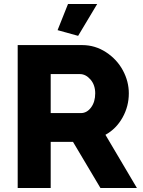

<svg xmlns="http://www.w3.org/2000/svg" viewBox="-20 -934 710 954"><path d="M368.2 -755.9 266.1 -784.2 317.9 -914.1H462.9ZM67.9 0V-710H388.2Q452.6 -710 506.8 -674.6Q561 -639.2 590.6 -584.2Q620.1 -529.3 620.1 -470.2Q620.1 -405.3 588.6 -349.4Q557.1 -293.5 503.9 -264.2L660.2 0H479L342.8 -229H231.9V0ZM231.9 -372.1H381.8Q411.6 -372.1 432.4 -399.9Q453.1 -427.7 453.1 -470.2Q453.1 -511.7 429.7 -538.8Q406.2 -565.9 377 -565.9H231.9Z"/></svg>

Font: Raleway-v4020 ExtraBold
Style: Regular
Weight: 800
Designer: Matt McInerney, Pablo Impallari, Rodrigo Fuenzalida
Foundry: Matt McInerney, Pablo Impallari, Rodrigo Fuenzalida
Version: Version 4.020;PS 004.020;hotconv 1.0.88;makeotf.lib2.5.64775